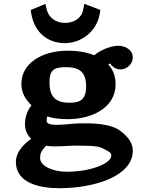

<svg xmlns="http://www.w3.org/2000/svg" viewBox="-20 -758 780 1015"><path d="M219.9 -737.4 142.2 -705 145.3 -685.9C160.7 -592.8 226.1 -530 323.4 -530C407.4 -530 492 -589.6 507.6 -686.5L510.6 -705.2L425.8 -737.9L419.5 -706.2C410.5 -660.9 371.2 -637 323.4 -637C275.3 -637 237.3 -664.8 227.2 -707.1ZM344.2 -215C260.5 -215 241.6 -262.5 241.6 -323.6C241.6 -385.3 263 -403 326.9 -403C402.6 -403 435.2 -375.5 435.2 -300.6C435.2 -220.9 391.6 -215 344.2 -215ZM265.8 16C310.2 16 347.9 12 363.8 12C433.5 12 490.9 11.4 518.3 24C569.3 49.1 568 52.4 568 65C568 107 458 150 332.7 150C261.4 150 192.1 120.9 192.1 78C192.1 53.3 196.6 42.3 223.2 12.5C235.1 14.3 252 16 265.8 16ZM682 -454C682 -492.1 645.2 -516 606 -516C576.3 -516 531.2 -503 492 -476.4C486.9 -472.9 484 -470.8 478 -465.8C451.4 -477.2 406.6 -490 338.4 -490C202.5 -490 93 -423.8 93 -314.8C93 -262.9 119 -227.8 146.5 -201.3C121.9 -171.4 112 -133.3 112 -100.8C112 -70.5 123.6 -45.1 144.7 -24.4C99.4 8.5 64 49.1 64 98C64 210.8 191.4 237 293.5 237C475.3 237 682 174.9 682 39C682 -4.6 654.8 -35.5 619.6 -63.6C564.5 -107.6 462.4 -106 413.3 -106C386.5 -106 354.4 -103 321.1 -99.9C302 -99 285.8 -98 282 -98C248.9 -98 226.6 -103.1 226.6 -118.7C226.6 -127.3 227.2 -134.5 229.7 -142.4C261.1 -132.4 297.5 -128 337.3 -128C471.5 -128 591 -192.2 591 -311.2C591 -355.5 578.7 -387.9 551.9 -418.2C555.6 -420 561.1 -421.8 562.4 -422.1C562.6 -422 562.9 -421.8 563.7 -420.9C572.1 -406.5 591.6 -391.1 616 -391.1C651.7 -391.1 682 -420.1 682 -454Z"/></svg>

Font: Linux Libertine Mono O 
Style: Mono Bold
Weight: 400
Designer: Philipp H. Poll
Foundry: Philipp H. Poll
Version: Version 5.1.7